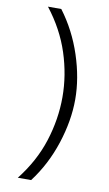

<svg xmlns="http://www.w3.org/2000/svg" viewBox="-103 -904 595 1050"><g transform="rotate(10 195.0 -379.0)"><path d="M75 96Q161 -13 200 -135Q239 -257 239 -380Q239 -502 199.5 -623.5Q160 -745 75 -854H149Q227 -750 268.5 -623.5Q310 -497 310 -380Q310 -262 268.5 -134.5Q227 -7 149 96Z"/></g></svg>

Font: Krub
Style: Regular
Weight: 400
Designer: Ekaluck Peanpanawate
Foundry: Cadson Demak Co.,Ltd.
Version: Version 1.000; ttfautohint (v1.6)